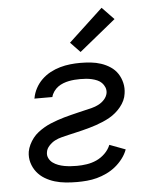

<svg xmlns="http://www.w3.org/2000/svg" viewBox="-54 -814 709 869"><g transform="rotate(-5 300.0 -380.0)"><path d="M261 8Q235 8 209.5 5.5Q184 3 160.5 -4Q137 -11 116 -23.5Q95 -36 80 -55Q65 -74 58 -98Q51 -122 55 -148Q58 -164 65.5 -179.5Q73 -195 83.5 -208.5Q94 -222 107.5 -232.5Q121 -243 135.5 -251.5Q150 -260 165.5 -266.5Q181 -273 197 -278.5Q213 -284 228.5 -288.5Q244 -293 260.5 -297Q277 -301 293 -305Q309 -309 324.5 -312.5Q340 -316 356 -320Q372 -324 387.5 -332Q403 -340 414.5 -353Q426 -366 429 -382Q431 -396 426 -408Q421 -420 412.5 -428.5Q404 -437 392.5 -442Q381 -447 368 -450Q355 -453 342 -454Q329 -455 315 -455Q302 -455 289.5 -454Q277 -453 264 -450.5Q251 -448 238 -443Q225 -438 214 -430Q203 -422 194.5 -410Q186 -398 183 -385H101L102 -387Q106 -410 117.5 -431.5Q129 -453 146.5 -470Q164 -487 185.5 -498.5Q207 -510 230 -516.5Q253 -523 276 -525.5Q299 -528 321 -528Q346 -528 370 -525.5Q394 -523 416.5 -515.5Q439 -508 458.5 -495Q478 -482 490.5 -463Q503 -444 508.5 -420.5Q514 -397 510 -372Q508 -356 501 -341Q494 -326 483 -312.5Q472 -299 459 -288Q446 -277 431 -268.5Q416 -260 400.5 -253.5Q385 -247 369.5 -241.5Q354 -236 337.5 -231.5Q321 -227 305.5 -223Q290 -219 274 -215.5Q258 -212 241.5 -208Q225 -204 209 -200Q193 -196 178.5 -188.5Q164 -181 151.5 -167.5Q139 -154 137 -139Q134 -124 140.5 -111Q147 -98 158 -90Q169 -82 182.5 -77Q196 -72 210 -69.5Q224 -67 238 -66Q252 -65 267 -65Q289 -65 312 -68.5Q335 -72 356 -81.5Q377 -91 394.5 -108Q412 -125 421 -147L493 -120Q485 -98 470 -78.5Q455 -59 436.5 -44Q418 -29 396 -18.5Q374 -8 351.5 -2Q329 4 306 6Q283 8 261 8ZM328 -577 284 -623 440 -768 494 -712Z"/></g></svg>

Font: Iosevka Extended
Style: Italic
Weight: 400
Width: 7
Italic angle: -9°
Monospace: yes
Designer: Belleve Invis
Foundry: Belleve Invis
Version: Version 32.5.0; ttfautohint (v1.8.4)